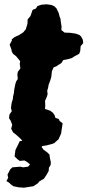

<svg xmlns="http://www.w3.org/2000/svg" viewBox="-20 -664 408 895"><path d="M133 18 122 8H109L85 -6L78 -15L73 -20L54 -37L41 -47L32 -64L37 -82L30 -101L22 -113L24 -130L35 -146L31 -160L34 -183L40 -203L41 -215L45 -231L46 -244L51 -270L55 -284L63 -296L61 -316L63 -329L75 -345L72 -366L74 -379L55 -402L41 -413L35 -423L33 -434L25 -456L35 -474V-481L48 -491L71 -502L88 -513L100 -527L108 -553L109 -574L122 -589L132 -618L147 -624L155 -636L173 -642L197 -644L219 -641L233 -635L244 -624L254 -602L258 -586L262 -577L263 -566L267 -540L266 -524L281 -512L308 -511L334 -507L350 -501L358 -494L366 -479L368 -463L356 -449L354 -426L349 -413L328 -402L314 -393L296 -388L275 -384L266 -370L250 -360L243 -355L230 -350L222 -332L219 -305L214 -288L207 -270L204 -254L200 -241L202 -225L198 -212L190 -194L191 -174L190 -156L214 -148L227 -138L235 -126L238 -115L254 -109L258 -100L272 -89L267 -57L265 -42L253 -15L233 3L223 7L196 14L176 17L152 15ZM91 211 66 209 42 204 30 195 23 188 10 180 18 165 15 150 28 125 38 116 75 113 88 116 111 113 120 102 106 91 94 84 72 86 61 78 48 65 52 35 62 15 72 -6 99 -9 108 -12 134 -22 158 -19 173 -14V0L181 11L174 21L183 34L201 47L211 57L212 69L217 93L216 105L208 118L207 133L195 154L185 169L164 181L157 190L136 204L111 208Z"/></svg>

Font: Winky Rough
Style: Bold Italic
Weight: 700
Italic angle: -8.97852°
Designer: Simon Atzbach
Foundry: typofactur
Version: Version 1.206; ttfautohint (v1.8.4.7-5d5b)